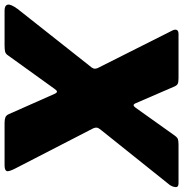

<svg xmlns="http://www.w3.org/2000/svg" viewBox="-14 -780 782 819"><g transform="rotate(90 376.5 -371.0)"><path d="M686 -46Q701 -17 697 -8.5Q693 0 672 0H492Q477 0 468 -3.5Q459 -7 454 -19L368 -213Q363 -224 358 -223.5Q353 -223 345 -211L204 -15Q197 -4 186.5 -2Q176 0 161 0H12Q-9 0 -12.5 -13Q-16 -26 6 -56L247 -361Q257 -372 259.5 -379Q262 -386 258 -397L97 -717Q92 -728 95.5 -735Q99 -742 113 -742H302Q319 -742 326 -738Q333 -734 338 -721L408 -559Q415 -542 427 -559L546 -726Q554 -737 561.5 -739.5Q569 -742 585 -742H749Q767 -742 765.5 -728.5Q764 -715 756 -704L524 -414Q513 -401 512 -394Q511 -387 515 -378L686 -46Z"/></g></svg>

Font: Libre Franklin Black
Style: Italic
Weight: 900
Italic angle: -8°
Designer: Pablo Impallari, Rodrigo Fuenzalida, Nhung Nguyen
Foundry: Impallari Type
Version: Version 3.000